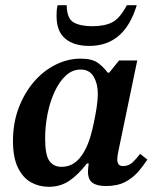

<svg xmlns="http://www.w3.org/2000/svg" viewBox="-20 -706 606 740"><path d="M168 14Q131 14 100 -3Q69 -20 49.5 -59Q30 -98 30 -163Q30 -232 52 -290Q74 -348 110.5 -390.5Q147 -433 194 -456.5Q241 -480 291 -480Q335 -480 357.5 -463.5Q380 -447 395 -426H401L439 -473H509L437 -127Q437 -127 434.5 -114.5Q432 -102 432 -91Q432 -81 436.5 -73.5Q441 -66 455 -66Q477 -66 493 -82Q509 -98 520 -113L548 -91Q533 -68 513 -44.5Q493 -21 463 -5Q433 11 388 11Q354 11 336.5 -1.5Q319 -14 319 -45Q319 -52 320 -60Q321 -68 322 -76H315Q282 -33 247.5 -9.5Q213 14 168 14ZM217 -63Q258 -63 286 -95.5Q314 -128 330 -185Q336 -206 342 -234.5Q348 -263 352.5 -292Q357 -321 357 -345Q357 -383 341 -410.5Q325 -438 291 -438Q259 -438 234 -415Q209 -392 191 -353.5Q173 -315 163.5 -268Q154 -221 154 -172Q154 -108 170.5 -85.5Q187 -63 217 -63ZM324 -529Q265 -529 231.5 -557Q198 -585 198 -644Q198 -653 198.5 -663.5Q199 -674 202 -686H237Q238 -634 264 -619.5Q290 -605 336 -605Q383 -605 412.5 -620Q442 -635 469 -686H507Q460 -529 324 -529Z"/></svg>

Font: STIX Two Text SemiBold
Style: Italic
Weight: 600
Italic angle: -12°
Designer: Ross Mills, John Hudson & Paul Hanslow, Tiro Typeworks Ltd; with prior portions MicroPress Inc. and Coen Hoffman, Elsevi
Foundry: Tiro Typeworks Ltd
Version: Version 2.13 b171